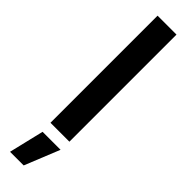

<svg xmlns="http://www.w3.org/2000/svg" viewBox="-331 -707 922 922"><g transform="rotate(45 130.5 -245.5)"><path d="M194.6 0H66.1V-727.3H194.6ZM70 57.5H192.1L120 235.8H27.3Z"/></g></svg>

Font: Interop SemBd
Style: Regular
Weight: 600
Designer: Rasmus Andersson, Google, Jang Haemin
Foundry: jhaemin
Version: Version 1.008